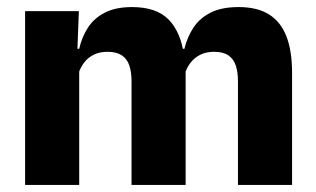

<svg xmlns="http://www.w3.org/2000/svg" viewBox="-20 -523 893 543"><path d="M653 0V-293Q653 -319 646.8 -337.8Q640.5 -356.5 625.8 -366.5Q611 -376.5 585 -376.5Q563 -376.5 546.5 -368.2Q530 -360 519 -345.8Q508 -331.5 502.5 -313.5L488 -385H501.5Q509.5 -418 527 -444.8Q544.5 -471.5 575.5 -487.2Q606.5 -503 655 -503Q707.5 -503 740.8 -482.2Q774 -461.5 790 -420.2Q806 -379 806 -317.5V0ZM51 0V-491.5H203L198 -359L204 -354V0ZM352 0V-293Q352 -319 345.8 -337.8Q339.5 -356.5 324.5 -366.5Q309.5 -376.5 284 -376.5Q261.5 -376.5 245 -368.2Q228.5 -360 217.8 -345.8Q207 -331.5 201.5 -313.5L178 -385H204Q211.5 -418.5 228.8 -445Q246 -471.5 276.5 -487.2Q307 -503 353.5 -503Q422 -503 456.8 -467.8Q491.5 -432.5 500.5 -365.5Q502 -355.5 503.5 -341Q505 -326.5 505 -315V0Z"/></svg>

Font: Anek Telugu Medium
Style: Bold
Weight: 700
Version: Version 1.003